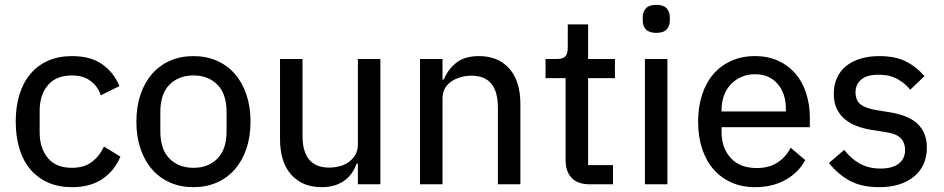

<svg xmlns="http://www.w3.org/2000/svg" viewBox="-20 -762 3904 794"><path d="M278 12Q222 12 179 -7Q136 -26 106 -61Q76 -96 60.5 -146.5Q45 -197 45 -259Q45 -321 60.5 -371Q76 -421 106 -456.5Q136 -492 179 -511Q222 -530 278 -530Q355 -530 403 -496Q451 -462 474 -406L397 -368Q384 -406 353.5 -428Q323 -450 278 -450Q211 -450 177.5 -409Q144 -368 144 -304V-214Q144 -150 177.5 -109Q211 -68 278 -68Q326 -68 358 -91Q390 -114 410 -156L478 -114Q453 -55 403 -21.5Q353 12 278 12Z M780 12Q727 12 683.5 -7Q640 -26 609 -61.5Q578 -97 561 -147Q544 -197 544 -259Q544 -321 561 -371Q578 -421 609 -456.5Q640 -492 683.5 -511Q727 -530 780 -530Q833 -530 876.5 -511Q920 -492 951 -456.5Q982 -421 999 -371Q1016 -321 1016 -259Q1016 -197 999 -147Q982 -97 951 -61.5Q920 -26 876.5 -7Q833 12 780 12ZM780 -68Q841 -68 879 -106Q917 -144 917 -220V-298Q917 -374 879 -412Q841 -450 780 -450Q719 -450 681 -412Q643 -374 643 -298V-220Q643 -144 681 -106Q719 -68 780 -68Z M1460 -85H1455Q1448 -66 1436.5 -48.5Q1425 -31 1407.5 -17.5Q1390 -4 1366 4Q1342 12 1310 12Q1230 12 1184 -40Q1138 -92 1138 -187V-518H1231V-201Q1231 -69 1341 -69Q1363 -69 1384.5 -74.5Q1406 -80 1422.5 -92Q1439 -104 1449.5 -122Q1460 -140 1460 -164V-518H1553V0H1460Z M1717 0V-518H1810V-433H1815Q1833 -476 1867.5 -503Q1902 -530 1961 -530Q2041 -530 2086.5 -478Q2132 -426 2132 -331V0H2039V-317Q2039 -449 1930 -449Q1907 -449 1885.5 -443Q1864 -437 1847 -425.5Q1830 -414 1820 -396.5Q1810 -379 1810 -355V0Z M2417 0Q2369 0 2344 -26.5Q2319 -53 2319 -98V-439H2236V-518H2282Q2308 -518 2318 -529Q2328 -540 2328 -566V-661H2412V-518H2523V-439H2412V-79H2515V0Z M2694 -626Q2665 -626 2651.5 -640Q2638 -654 2638 -677V-691Q2638 -714 2651.5 -728Q2665 -742 2694 -742Q2723 -742 2736.5 -728Q2750 -714 2750 -691V-677Q2750 -654 2736.5 -640Q2723 -626 2694 -626ZM2647 -518H2740V0H2647Z M3102 12Q3048 12 3004.5 -7.5Q2961 -27 2930.5 -62Q2900 -97 2883.5 -147Q2867 -197 2867 -259Q2867 -320 2883.5 -370.5Q2900 -421 2930.5 -456Q2961 -491 3004.5 -510.5Q3048 -530 3102 -530Q3156 -530 3198.5 -510.5Q3241 -491 3270 -457Q3299 -423 3314 -376Q3329 -329 3329 -275V-236H2964V-215Q2964 -150 3002 -108.5Q3040 -67 3110 -67Q3159 -67 3194 -89Q3229 -111 3250 -151L3310 -100Q3283 -49 3229 -18.5Q3175 12 3102 12ZM3102 -455Q3072 -455 3046.5 -444Q3021 -433 3002.5 -413.5Q2984 -394 2974 -367Q2964 -340 2964 -308V-301H3230V-311Q3230 -376 3195.5 -415.5Q3161 -455 3102 -455Z M3615 12Q3543 12 3493.5 -15Q3444 -42 3408 -88L3471 -142Q3500 -105 3536.5 -85Q3573 -65 3621 -65Q3671 -65 3697 -85.5Q3723 -106 3723 -142Q3723 -171 3705.5 -190Q3688 -209 3640 -216L3596 -223Q3559 -228 3528 -239Q3497 -250 3475 -268Q3453 -286 3440.5 -312Q3428 -338 3428 -374Q3428 -412 3442 -441.5Q3456 -471 3481 -490.5Q3506 -510 3540.5 -520Q3575 -530 3616 -530Q3682 -530 3726 -508Q3770 -486 3803 -447L3744 -391Q3725 -416 3692.5 -434.5Q3660 -453 3613 -453Q3565 -453 3541.5 -433Q3518 -413 3518 -380Q3518 -345 3540.5 -329Q3563 -313 3608 -306L3652 -299Q3738 -286 3775.5 -249Q3813 -212 3813 -152Q3813 -76 3760 -32Q3707 12 3615 12Z"/></svg>

Font: IBM Plex Sans Text
Style: Regular
Weight: 450
Designer: Mike Abbink, Paul van der Laan, Pieter van Rosmalen
Foundry: Bold Monday
Version: Version 3.005